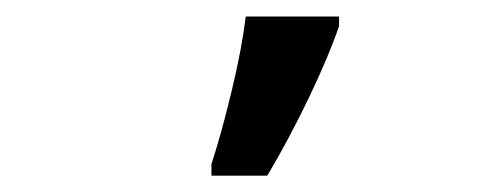

<svg xmlns="http://www.w3.org/2000/svg" viewBox="-20 -821 617 235"><path d="M238.8 -606H307.1C324.7 -635.3 341.8 -667.5 358.4 -702.1C375 -736.8 387.2 -766.1 395 -789.1V-800.8H280.8C277.8 -776.4 272.5 -747.1 264.2 -712.4C255.9 -677.7 247.6 -647 238.8 -620.1Z"/></svg>

Font: Samim Medium
Style: Regular
Weight: 500
Foundry: DejaVu fonts team - Redesigned by Saber Rastikerdar
Version: Version 4.0.5